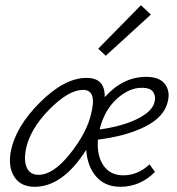

<svg xmlns="http://www.w3.org/2000/svg" viewBox="-20 -713 679 737"><path d="M559 -657 386 -499 357 -526 521 -693ZM541 -418Q592 -418 613 -390.5Q634 -363 624 -323Q611 -265 539 -228Q467 -191 356 -177Q351 -116 377 -78Q403 -40 453 -40Q509 -40 554 -82L575 -53Q518 4 442 4Q383 4 349 -35.5Q315 -75 311 -138Q221 4 113 4Q60 4 35.5 -33.5Q11 -71 21 -129Q39 -226 133.5 -320Q228 -414 312 -414Q384 -414 382 -340Q452 -418 541 -418ZM573 -321Q579 -342 568.5 -359Q558 -376 524 -376Q476 -376 430 -335Q384 -294 365 -226Q363 -220 363 -216Q453 -229 509 -257.5Q565 -286 573 -321ZM128 -42Q185 -42 249.5 -123.5Q314 -205 330 -277Q353 -368 299 -368Q243 -368 168.5 -292Q94 -216 79 -138Q71 -94 83.5 -68Q96 -42 128 -42Z"/></svg>

Font: EauTestInfant Semilight
Style: Italic
Weight: 300
Italic angle: -12°
Designer: Christian Thalmann (Catharsis Fonts)
Version: Version 0.001;PS 000.001;hotconv 1.0.88;makeotf.lib2.5.64775